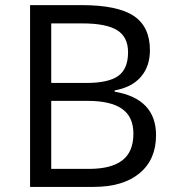

<svg xmlns="http://www.w3.org/2000/svg" viewBox="-20 -734 688 754"><path d="M98.1 -713.9H299.8Q441.9 -713.9 505.4 -671.4Q568.8 -628.9 568.8 -537.1Q568.8 -473.6 533.4 -432.4Q498 -391.1 430.2 -378.9V-374Q592.8 -346.2 592.8 -203.1Q592.8 -107.4 528.1 -53.7Q463.4 0 347.2 0H98.1ZM181.2 -408.2H317.9Q405.8 -408.2 444.3 -435.8Q482.9 -463.4 482.9 -528.8Q482.9 -588.9 439.9 -615.5Q397 -642.1 303.2 -642.1H181.2ZM181.2 -337.9V-70.8H330.1Q416.5 -70.8 460.2 -104.2Q503.9 -137.7 503.9 -209Q503.9 -275.4 459.2 -306.6Q414.6 -337.9 323.2 -337.9Z"/></svg>

Font: f0_46825 
Style: Regular
Weight: 400
Foundry: Ascender Corporation
Version: Version 1.10